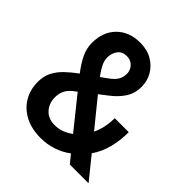

<svg xmlns="http://www.w3.org/2000/svg" viewBox="-195 -864 1018 1018"><g transform="rotate(45 314.0 -355.5)"><path d="M613.8 0H473.1L436 -45.9Q359.4 10.3 264.2 10.3Q195.8 10.3 146.2 -15.6Q96.7 -41.5 69.8 -86.7Q43 -131.8 43 -190.4Q43 -232.4 59.1 -264.4Q75.2 -296.4 103.5 -323.7Q131.8 -351.1 169.4 -378.4Q136.7 -420.9 118.2 -459.2Q99.6 -497.6 99.6 -539.1Q99.6 -622.1 149.2 -671.6Q198.7 -721.2 280.8 -721.2Q333 -721.2 371.1 -699Q409.2 -676.8 430.2 -640.4Q451.2 -604 451.2 -560.5Q451.2 -510.7 426.3 -472.9Q401.4 -435.1 360.4 -404.3L314.9 -369.1L440.4 -214.4Q467.8 -270 467.8 -342.3H572.8Q572.8 -279.3 558.3 -223.9Q543.9 -168.5 513.2 -124.5ZM280.3 -620.6Q246.6 -620.6 229.2 -597.2Q211.9 -573.7 211.9 -541.5Q211.9 -517.6 224.4 -493.2Q236.8 -468.8 257.8 -440.9L295.9 -468.3Q324.2 -488.8 335.7 -508.8Q347.2 -528.8 347.2 -554.7Q347.2 -570.8 339.4 -585.9Q331.5 -601.1 316.7 -610.8Q301.8 -620.6 280.3 -620.6ZM268.6 -90.8Q322.3 -90.8 370.6 -127L229.5 -302.7L217.8 -293.5Q193.8 -275.9 182.6 -258.5Q171.4 -241.2 168.2 -225.3Q165 -209.5 165 -196.3Q165 -151.9 192.4 -121.3Q219.7 -90.8 268.6 -90.8Z"/></g></svg>

Font: Robert Sans
Style: Bold
Weight: 700
Designer: Christian Robertson (extended by Adam Twardoch)
Foundry: Google
Version: Version 12.135;April 2, 2019;FontCreator 11.5.0.2425 64-bit;